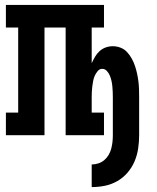

<svg xmlns="http://www.w3.org/2000/svg" viewBox="-20 -550 640 781"><path d="M353 211V119Q367 119 380.5 114.5Q394 110 404.5 101Q415 92 422 80Q429 68 432.5 54.5Q436 41 437.5 27.5Q439 14 439 0V-154Q439 -165 438.5 -176.5Q438 -188 437 -199Q436 -210 433.5 -221Q431 -232 427 -242Q423 -252 415 -261Q407 -270 396 -270Q385 -270 377.5 -261Q370 -252 365.5 -242Q361 -232 359 -221Q357 -210 355.5 -199Q354 -188 353.5 -176.5Q353 -165 353 -154V-92H403V0H247V-438H161V0H4V-92H54V-438H4V-530H403V-438H353V-293Q359 -306 366.5 -319Q374 -332 385 -342Q396 -352 410 -357Q424 -362 439 -362Q455 -362 470.5 -356Q486 -350 497 -338Q508 -326 516 -311.5Q524 -297 529 -282Q534 -267 537.5 -251Q541 -235 543 -219Q545 -203 545.5 -186.5Q546 -170 546 -154V0Q546 27 542 54Q538 81 527.5 106Q517 131 499 152Q481 173 457.5 186.5Q434 200 407.5 205.5Q381 211 353 211Z"/></svg>

Font: Iosevka Slab Semibold Extended
Style: Regular
Weight: 600
Width: 7
Monospace: yes
Designer: Belleve Invis
Foundry: Belleve Invis
Version: Version 11.1.0; ttfautohint (v1.8.3)